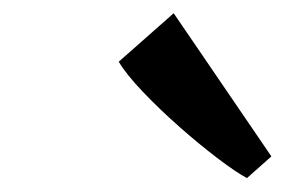

<svg xmlns="http://www.w3.org/2000/svg" viewBox="-20 -890 451 283"><path d="M344 -627.5Q328 -636 301 -656.5Q274 -677 244.5 -703Q215 -729 190.5 -754.8Q166 -780.5 155 -799L236 -870.5L380 -659.5Z"/></svg>

Font: Merriweather 24pt SemiBold
Style: Italic
Weight: 600
Italic angle: -7.8°
Version: Version 2.101